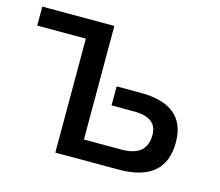

<svg xmlns="http://www.w3.org/2000/svg" viewBox="-80 -614 819 715"><g transform="rotate(15 330.0 -256.5)"><path d="M277.8 -512.7V-74.7H423.3Q520 -74.7 520 -157.2Q520 -224.1 431.2 -224.1H344.2V-297.4H436Q611.3 -297.4 611.3 -152.8Q611.3 0 431.6 0H187.5V-439.5H0V-512.7Z"/></g></svg>

Font: Voltera
Style: Regular
Weight: 400
Designer: Bernd Montag
Version: Version 1.301